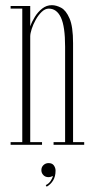

<svg xmlns="http://www.w3.org/2000/svg" viewBox="-20 -546 358 724"><path d="M20 0V-10H64V-513.5H20V-523.5H94V-446.5Q100 -464 111.5 -482.5Q123 -501 139.2 -513.8Q155.5 -526.5 175.5 -526.5Q192 -526.5 210.5 -516.8Q229 -507 242.2 -476.5Q255.5 -446 255.5 -383.5V-10H297.5V0H182V-10H225.5V-370Q225.5 -446 209.8 -479.8Q194 -513.5 164 -513.5Q150 -513.5 137.2 -501.2Q124.5 -489 114.8 -471.5Q105 -454 99.5 -436.8Q94 -419.5 94 -409V-10H138.5V0ZM156 158 152.5 152Q163.5 147 170.5 137Q177.5 127 179.5 117.5Q171.5 122 162.5 122Q151 122 143.5 114.2Q136 106.5 136 95.5Q136 84 144 76.5Q152 69 163 69Q177 69 183.2 78Q189.5 87 189.5 97.5Q189.5 120 180 135Q170.5 150 156 158Z"/></svg>

Font: Imbue 100pt Thin
Style: Regular
Weight: 100
Designer: Tyler Finck
Foundry: Etcetera Type Company
Version: Version 1.102; ttfautohint (v1.8.3)